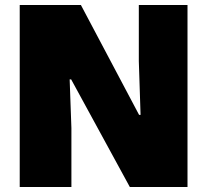

<svg xmlns="http://www.w3.org/2000/svg" viewBox="-20 -749 830 769"><path d="M59 0V-729H304L537 -289H543L536 -504V-729H731V0H500L265 -431H259L266 -236V0Z"/></svg>

Font: Mona Sans ExtraLight Black
Style: Regular
Weight: 900
Version: Version 2.000